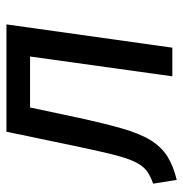

<svg xmlns="http://www.w3.org/2000/svg" viewBox="-6 -562 581 610"><g transform="rotate(-90 285.0 -256.5)"><path d="M172 -527H513L439 0H348L411 -452H249L218 -306Q199 -218 182.5 -160.5Q166 -103 145 -69Q124 -35 94 -16Q64 3 19 14L7 -61Q33 -70 49 -82.5Q65 -95 77 -120.5Q89 -146 100.5 -192.5Q112 -239 128 -316Z"/></g></svg>

Font: Fira Sans Variable
Style: Italic
Weight: 397
Italic angle: -8°
Designer: Carrois Corporate & Edenspiekermann AG
Foundry: Carrois Corporate GbR & Edenspiekermann AG
Version: Version 4.202